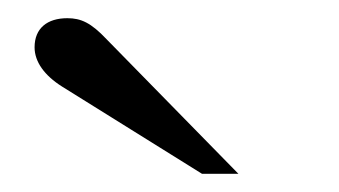

<svg xmlns="http://www.w3.org/2000/svg" viewBox="-20 -698 373 211"><path d="M242 -507 97 -655C80 -673 69 -678 54 -678C32 -678 18 -667 18 -646C18 -630 29 -615 48 -603L202 -507Z"/></svg>

Font: XITS Math
Style: Regular
Weight: 400
Designer: MicroPress Inc., with final additions and corrections provided by Coen Hoffman, Elsevier (retired)
Version: Version 1.302